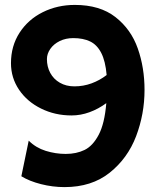

<svg xmlns="http://www.w3.org/2000/svg" viewBox="-20 -745 659 777"><path d="M246.1 -122.1Q289.1 -122.1 322.3 -138.2Q355.5 -154.3 379.4 -199.5Q403.3 -244.6 410.2 -327.6Q378.4 -304.2 342.5 -291Q306.6 -277.8 269.5 -277.8Q202.6 -277.8 146.2 -305.7Q89.8 -333.5 57.1 -381.8Q24.4 -430.2 24.4 -489.3Q24.4 -559.1 59.3 -612.8Q94.2 -666.5 153.3 -695.8Q212.4 -725.1 282.7 -725.1Q384.3 -725.1 447.3 -675.8Q510.3 -626.5 537.6 -548.8Q564.9 -471.2 564.9 -380.9Q564.9 -283.7 530.8 -193.8Q496.6 -104 423.6 -45.9Q350.6 12.2 241.2 12.2Q192.9 12.2 146 0.2Q99.1 -11.7 66.4 -31.7L96.2 -175.8Q125 -147 165 -134.5Q205.1 -122.1 246.1 -122.1ZM281.2 -395.5Q317.4 -395.5 350.6 -407.7Q383.8 -419.9 411.6 -441.4Q406.7 -498 389.6 -531Q372.6 -564 344.5 -577.4Q316.4 -590.8 276.4 -590.8Q246.1 -590.8 221.7 -578.9Q197.3 -566.9 183.6 -547.1Q169.9 -527.3 169.9 -505.9Q169.9 -475.1 183.3 -450Q196.8 -424.8 222.2 -410.2Q247.6 -395.5 281.2 -395.5Z"/></svg>

Font: Lesson One Extra
Style: Regular
Weight: 800
Designer: But Ko, Victor Gaultney, Annie Olsen, Julie Remington, Don Collingsworth, Eric Hays, Becca Hirsbrunner
Version: Version 1.100